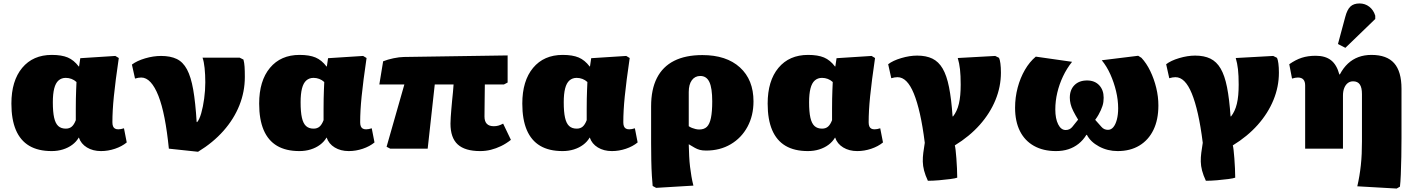

<svg xmlns="http://www.w3.org/2000/svg" viewBox="-20 -861 8200 1112"><path d="M279 14Q201 14 149.5 -16.5Q98 -47 72 -108Q46 -169 46 -261Q46 -393 108.5 -468Q171 -543 280 -543Q337 -543 372.5 -528Q408 -513 436 -476H438L445 -524L648 -537L668 -525Q658 -457 651 -402.5Q644 -348 639.5 -303.5Q635 -259 633 -222.5Q631 -186 631 -153Q631 -139 634.5 -130Q638 -121 645.5 -116.5Q653 -112 665 -112Q673 -112 680.5 -113.5Q688 -115 698 -118L714 -36Q686 -13 646 0.5Q606 14 565 14Q518 14 483.5 -7Q449 -28 437 -64H436Q422 -40 398.5 -22.5Q375 -5 344.5 4.5Q314 14 279 14ZM361 -116Q382 -116 395.5 -127.5Q409 -139 419 -165Q419 -202 419 -232.5Q419 -263 419.5 -289.5Q420 -316 421 -339.5Q422 -363 423 -386Q410 -398 394 -404Q378 -410 361 -410Q336 -410 319 -395Q302 -380 294 -348.5Q286 -317 286 -269Q286 -213 293.5 -179.5Q301 -146 317.5 -131Q334 -116 361 -116Z M1127 18 958 0Q948 -100 933 -177Q918 -254 897.5 -306Q877 -358 852 -385Q827 -412 798 -412Q782 -412 762 -406L744 -487Q773 -509 820.5 -523Q868 -537 913 -537Q967 -537 1003.5 -519.5Q1040 -502 1063 -459Q1086 -416 1099 -342Q1112 -268 1119 -154H1122Q1135 -169 1145.5 -205.5Q1156 -242 1162.5 -290Q1169 -338 1169 -384Q1169 -429 1165 -467Q1161 -505 1153 -527H1368L1390 -516Q1395 -497 1396.5 -474.5Q1398 -452 1398 -415Q1398 -330 1366.5 -251Q1335 -172 1274.5 -103.5Q1214 -35 1127 18Z M1714 14Q1636 14 1584.5 -16.5Q1533 -47 1507 -108Q1481 -169 1481 -261Q1481 -393 1543.5 -468Q1606 -543 1715 -543Q1772 -543 1807.5 -528Q1843 -513 1871 -476H1873L1880 -524L2083 -537L2103 -525Q2093 -457 2086 -402.5Q2079 -348 2074.5 -303.5Q2070 -259 2068 -222.5Q2066 -186 2066 -153Q2066 -139 2069.5 -130Q2073 -121 2080.5 -116.5Q2088 -112 2100 -112Q2108 -112 2115.5 -113.5Q2123 -115 2133 -118L2149 -36Q2121 -13 2081 0.5Q2041 14 2000 14Q1953 14 1918.5 -7Q1884 -28 1872 -64H1871Q1857 -40 1833.5 -22.5Q1810 -5 1779.5 4.5Q1749 14 1714 14ZM1796 -116Q1817 -116 1830.5 -127.5Q1844 -139 1854 -165Q1854 -202 1854 -232.5Q1854 -263 1854.5 -289.5Q1855 -316 1856 -339.5Q1857 -363 1858 -386Q1845 -398 1829 -404Q1813 -410 1796 -410Q1771 -410 1754 -395Q1737 -380 1729 -348.5Q1721 -317 1721 -269Q1721 -213 1728.5 -179.5Q1736 -146 1752.5 -131Q1769 -116 1796 -116Z M2761 14Q2673 14 2631 -24.5Q2589 -63 2589 -145Q2589 -161 2590.5 -182.5Q2592 -204 2594 -228.5Q2596 -253 2598.5 -278.5Q2601 -304 2603.5 -328Q2606 -352 2607 -372H2498L2457 0H2240L2219 -11L2322 -372H2177L2199 -506Q2211 -511 2226.5 -515.5Q2242 -520 2258.5 -523.5Q2275 -527 2291 -529Q2307 -531 2319 -531L2920 -540V-383L2899 -372H2788Q2788 -352 2787.5 -331Q2787 -310 2787 -287.5Q2787 -265 2786.5 -240Q2786 -215 2786 -186Q2786 -158 2799.5 -144Q2813 -130 2840 -130Q2854 -130 2866.5 -133.5Q2879 -137 2894 -145L2939 -51Q2911 -29 2882 -15Q2853 -1 2823 6.5Q2793 14 2761 14Z M3238 14Q3160 14 3108.5 -16.5Q3057 -47 3031 -108Q3005 -169 3005 -261Q3005 -393 3067.5 -468Q3130 -543 3239 -543Q3296 -543 3331.5 -528Q3367 -513 3395 -476H3397L3404 -524L3607 -537L3627 -525Q3617 -457 3610 -402.5Q3603 -348 3598.5 -303.5Q3594 -259 3592 -222.5Q3590 -186 3590 -153Q3590 -139 3593.5 -130Q3597 -121 3604.5 -116.5Q3612 -112 3624 -112Q3632 -112 3639.5 -113.5Q3647 -115 3657 -118L3673 -36Q3645 -13 3605 0.5Q3565 14 3524 14Q3477 14 3442.5 -7Q3408 -28 3396 -64H3395Q3381 -40 3357.5 -22.5Q3334 -5 3303.5 4.5Q3273 14 3238 14ZM3320 -116Q3341 -116 3354.5 -127.5Q3368 -139 3378 -165Q3378 -202 3378 -232.5Q3378 -263 3378.5 -289.5Q3379 -316 3380 -339.5Q3381 -363 3382 -386Q3369 -398 3353 -404Q3337 -410 3320 -410Q3295 -410 3278 -395Q3261 -380 3253 -348.5Q3245 -317 3245 -269Q3245 -213 3252.5 -179.5Q3260 -146 3276.5 -131Q3293 -116 3320 -116Z M3780 227 3760 216Q3758 198 3755.5 158Q3753 118 3752 67.5Q3751 17 3751 -32V-245Q3751 -343 3784.5 -409Q3818 -475 3884 -508.5Q3950 -542 4048 -542Q4187 -542 4265.5 -470.5Q4344 -399 4344 -274Q4344 -191 4309 -126.5Q4274 -62 4212 -25.5Q4150 11 4070 11Q4048 11 4033 7Q4018 3 4004 -5Q3990 -13 3970 -25H3969Q3970 12 3971.5 44Q3973 76 3976.5 104.5Q3980 133 3984.5 160Q3989 187 3996 214ZM4030 -111Q4058 -111 4074 -126.5Q4090 -142 4097.5 -178Q4105 -214 4105 -274Q4105 -351 4088.5 -386Q4072 -421 4036 -421Q4005 -421 3987 -396.5Q3969 -372 3969 -328V-130Q3978 -124 3988 -120Q3998 -116 4009 -113.5Q4020 -111 4030 -111Z M4659 14Q4581 14 4529.5 -16.5Q4478 -47 4452 -108Q4426 -169 4426 -261Q4426 -393 4488.5 -468Q4551 -543 4660 -543Q4717 -543 4752.5 -528Q4788 -513 4816 -476H4818L4825 -524L5028 -537L5048 -525Q5038 -457 5031 -402.5Q5024 -348 5019.5 -303.5Q5015 -259 5013 -222.5Q5011 -186 5011 -153Q5011 -139 5014.5 -130Q5018 -121 5025.5 -116.5Q5033 -112 5045 -112Q5053 -112 5060.5 -113.5Q5068 -115 5078 -118L5094 -36Q5066 -13 5026 0.5Q4986 14 4945 14Q4898 14 4863.5 -7Q4829 -28 4817 -64H4816Q4802 -40 4778.5 -22.5Q4755 -5 4724.5 4.5Q4694 14 4659 14ZM4741 -116Q4762 -116 4775.5 -127.5Q4789 -139 4799 -165Q4799 -202 4799 -232.5Q4799 -263 4799.5 -289.5Q4800 -316 4801 -339.5Q4802 -363 4803 -386Q4790 -398 4774 -404Q4758 -410 4741 -410Q4716 -410 4699 -395Q4682 -380 4674 -348.5Q4666 -317 4666 -269Q4666 -213 4673.5 -179.5Q4681 -146 4697.5 -131Q4714 -116 4741 -116Z M5354 186Q5339 154 5332 127Q5325 100 5324.5 75Q5324 50 5327.5 23.5Q5331 -3 5336 -34Q5324 -130 5308 -201Q5292 -272 5272.5 -319.5Q5253 -367 5229.5 -390.5Q5206 -414 5178 -414Q5162 -414 5142 -408L5124 -489Q5151 -510 5199.5 -524.5Q5248 -539 5292 -539Q5344 -539 5380 -521.5Q5416 -504 5439.5 -464Q5463 -424 5476.5 -356Q5490 -288 5497 -187H5500Q5511 -201 5519.5 -219Q5528 -237 5533.5 -260Q5539 -283 5541.5 -310.5Q5544 -338 5544 -371Q5544 -424 5540 -459.5Q5536 -495 5527 -525L5744 -537L5766 -526Q5771 -516 5774 -493.5Q5777 -471 5777 -440Q5777 -359 5745.5 -282Q5714 -205 5654.5 -138Q5595 -71 5510 -19Q5512 -13 5514.5 7.5Q5517 28 5519 56Q5521 84 5522.5 113.5Q5524 143 5524 168Q5514 172 5484 176Q5454 180 5418.5 183Q5383 186 5354 186Z M6096 14Q6022 14 5968.5 -16Q5915 -46 5887 -102Q5859 -158 5859 -237Q5859 -297 5874 -353.5Q5889 -410 5916 -456.5Q5943 -503 5979 -533L6189 -503Q6158 -464 6136.5 -418.5Q6115 -373 6103.5 -324.5Q6092 -276 6092 -227Q6092 -174 6108.5 -141Q6125 -108 6152 -108Q6175 -108 6189.5 -125Q6204 -142 6224 -168Q6207 -196 6196 -218Q6185 -240 6180.5 -259Q6176 -278 6176 -295Q6176 -341 6203 -368Q6230 -395 6276 -395Q6320 -395 6346 -367.5Q6372 -340 6372 -295Q6372 -283 6370.5 -271Q6369 -259 6365 -247Q6361 -235 6355.5 -222.5Q6350 -210 6342 -196Q6334 -182 6323 -167Q6345 -143 6359.5 -126Q6374 -109 6397 -109Q6415 -109 6428 -124.5Q6441 -140 6448.5 -168.5Q6456 -197 6456 -234Q6456 -282 6444 -332.5Q6432 -383 6411 -430Q6390 -477 6361 -512L6572 -538L6591 -526Q6620 -495 6642 -449.5Q6664 -404 6676.5 -352.5Q6689 -301 6689 -250Q6689 -168 6660.5 -109Q6632 -50 6579 -18Q6526 14 6453 14Q6395 14 6345.5 -12.5Q6296 -39 6275 -80H6272Q6253 -49 6226.5 -28Q6200 -7 6167.5 3.5Q6135 14 6096 14Z M6964 186Q6949 154 6942 127Q6935 100 6934.5 75Q6934 50 6937.5 23.5Q6941 -3 6946 -34Q6934 -130 6918 -201Q6902 -272 6882.5 -319.5Q6863 -367 6839.5 -390.5Q6816 -414 6788 -414Q6772 -414 6752 -408L6734 -489Q6761 -510 6809.5 -524.5Q6858 -539 6902 -539Q6954 -539 6990 -521.5Q7026 -504 7049.5 -464Q7073 -424 7086.5 -356Q7100 -288 7107 -187H7110Q7121 -201 7129.5 -219Q7138 -237 7143.5 -260Q7149 -283 7151.5 -310.5Q7154 -338 7154 -371Q7154 -424 7150 -459.5Q7146 -495 7137 -525L7354 -537L7376 -526Q7381 -516 7384 -493.5Q7387 -471 7387 -440Q7387 -359 7355.5 -282Q7324 -205 7264.5 -138Q7205 -71 7120 -19Q7122 -13 7124.5 7.5Q7127 28 7129 56Q7131 84 7132.5 113.5Q7134 143 7134 168Q7124 172 7094 176Q7064 180 7028.5 183Q6993 186 6964 186Z M8069 231 7841 218Q7848 188 7853 158Q7858 128 7861.5 96Q7865 64 7866.5 30Q7868 -4 7868 -42V-316Q7868 -354 7855.5 -372Q7843 -390 7817 -390Q7799 -390 7786 -380Q7773 -370 7765.5 -351.5Q7758 -333 7758 -307V0H7539V-366Q7539 -389 7528.5 -400.5Q7518 -412 7497 -412Q7483 -412 7463 -406L7447 -489Q7484 -515 7519.5 -526.5Q7555 -538 7600 -538Q7656 -538 7689 -512Q7722 -486 7737 -430H7740Q7760 -468 7787 -493Q7814 -518 7848 -530.5Q7882 -543 7923 -543Q8012 -543 8054.5 -495Q8097 -447 8097 -347V-61Q8097 -10 8096 46.5Q8095 103 8093 150Q8091 197 8088 220ZM7772 -584 7729 -606 7771 -762Q7782 -805 7801 -823Q7820 -841 7854 -841Q7886 -841 7910.5 -822Q7935 -803 7945 -770V-751Z"/></svg>

Font: Literata Variable Black
Style: Regular
Weight: 900
Designer: Latin by Veronika Burian and Jose Scaglione. Greek by Irene Vlachou. Cyrillic by Vera Evstafieva.
Foundry: TypeTogether
Version: Version 3.021